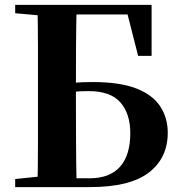

<svg xmlns="http://www.w3.org/2000/svg" viewBox="-20 -764 733 784"><path d="M42 0V-33L198 -49H214V0ZM133 0Q135 -88 135 -178.5Q135 -269 135 -360V-399Q135 -485 135 -571Q135 -657 133 -744H293Q291 -659 290.5 -574.5Q290 -490 290 -410V-361Q290 -270 290.5 -179.5Q291 -89 293 0ZM214 0V-36H346Q428 -36 470 -83Q512 -130 512 -220Q512 -300 471.5 -346Q431 -392 342 -392Q308 -392 276.5 -389Q245 -386 213 -378V-416Q245 -423 280.5 -426Q316 -429 358 -429Q469 -429 536 -403Q603 -377 634 -330Q665 -283 665 -222Q665 -119 588 -59.5Q511 0 346 0ZM42 -710V-744H214V-696H198ZM544 -536 491 -744 565 -705H214V-744H599V-536Z"/></svg>

Font: Noto Serif JP ExtraBold
Style: Regular
Weight: 800
Designer: Ryoko NISHIZUKA 西塚涼子 (kana & ideographs); Frank Grießhammer (Latin, Greek & Cyrillic); Wenlong ZHANG 张文龙 (bopomofo); San
Foundry: Adobe
Version: Version 2.003-H1;hotconv 1.1.1;makeotfexe 2.6.0